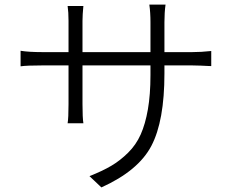

<svg xmlns="http://www.w3.org/2000/svg" viewBox="-20 -774 1017 833"><path d="M693.4 -455.1Q693.4 -249 636.7 -141.1Q580.1 -33.2 419.9 39.1L368.2 -9.8Q424.8 -32.2 462.9 -54.7Q501 -77.1 535.6 -111.3Q570.3 -145.5 590.3 -190.4Q610.4 -235.4 621.6 -299.3Q632.8 -363.3 632.8 -448.2V-490.2H337.9V-322.3Q337.9 -262.7 341.8 -239.3H273.4Q277.3 -262.7 277.3 -322.3V-490.2H164.1Q96.7 -490.2 69.3 -486.3V-553.7Q104.5 -547.9 164.1 -547.9H277.3V-683.6Q277.3 -721.7 273.4 -748H341.8Q341.8 -746.1 340.8 -736.8Q339.8 -727.5 338.9 -712.9Q337.9 -698.2 337.9 -683.6V-547.9H632.8V-677.7Q632.8 -719.7 627.9 -753.9H698.2Q693.4 -719.7 693.4 -677.7V-547.9H813.5Q852.5 -547.9 896.5 -552.7V-487.3Q894.5 -487.3 881.8 -487.8Q869.1 -488.3 850.1 -489.3Q831.1 -490.2 813.5 -490.2H693.4Z"/></svg>

Font: Min Sans Light
Style: Regular
Weight: 300
Designer: Jinseong-Kim, NotoSansCJK, Nunito
Foundry: Jinseong-Kim
Version: Version 1.400;Glyphs 3.1.2 (3151)